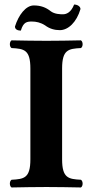

<svg xmlns="http://www.w3.org/2000/svg" viewBox="-20 -825 407 847"><path d="M114 -523V-122C114 -39 86 -35 31 -32C21 -26 21 -4 31 2C71 1 145 0 185 0C225 0 297 1 337 2C347 -4 347 -26 337 -32C282 -35 254 -39 254 -122V-523C254 -606 282 -610 337 -613C347 -619 347 -641 337 -647C297 -646 225 -645 185 -645C145 -645 71 -646 31 -647C21 -641 21 -619 31 -613C86 -610 114 -606 114 -523ZM258 -762C247 -762 221 -762 203 -776C183 -792 160 -801 129 -801C94 -801 62 -759 46 -708C46 -694 60 -690 72 -690C83 -728 99 -730 121 -730C139 -730 159 -726 179 -713C199 -698 221 -692 244 -692C281 -692 318 -727 335 -785C335 -797 321 -805 307 -805C293 -769 272 -762 258 -762Z"/></svg>

Font: Libertinus Serif
Style: Bold
Weight: 700
Designer: Philipp H. Poll, Khaled Hosny
Foundry: Caleb Maclennan
Version: Version 7.050;RELEASE